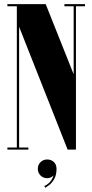

<svg xmlns="http://www.w3.org/2000/svg" viewBox="-20 -720 444 924"><path d="M15.5 0V-10H61V-690H15.5V-700H200L334.5 -362.5V-690H290V-700H389V-690H345.5V0H305.5L72 -591V-10H116.5V0ZM198.5 183.5 193 175.5Q227 160 237.5 124.5Q224.5 137.5 207 137.5Q188 137.5 175 124.5Q162 111.5 162 92.5Q162 73.5 175 60.5Q188 47.5 207 47.5Q226 47.5 239 59.5Q252 71.5 252 92.5Q252 122.5 241 141.5Q230 160.5 217.2 170.2Q204.5 180 198.5 183.5Z"/></svg>

Font: Imbue 100pt Black
Style: Regular
Weight: 900
Designer: Tyler Finck
Foundry: Etcetera Type Company
Version: Version 1.102; ttfautohint (v1.8.3)